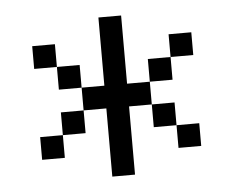

<svg xmlns="http://www.w3.org/2000/svg" viewBox="-41 -714 682 561"><g transform="rotate(-5 300.0 -433.5)"><path d="M133.3 -333.3V-266.7H66.7V-333.3ZM133.3 -466.7V-533.3H200V-466.7ZM133.3 -400H200V-333.3H133.3ZM133.3 -600V-533.3H66.7V-600ZM266.7 -200V-400H200V-466.7H266.7V-666.7H333.3V-466.7H400V-400H333.3V-200ZM400 -333.3V-400H466.7V-333.3ZM400 -466.7V-533.3H466.7V-466.7ZM533.3 -333.3V-266.7H466.7V-333.3ZM533.3 -600V-533.3H466.7V-600Z"/></g></svg>

Font: Galmuri14 Regular
Style: Regular
Weight: 400
Designer: Lee Minseo (quiple)
Version: Version 2.399;hotconv 1.1.1;makeotfexe 2.6.0 DEVELOPMENT